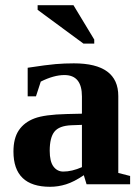

<svg xmlns="http://www.w3.org/2000/svg" viewBox="-20 -715 540 745"><path d="M266.6 -469.2Q439 -469.2 439 -342.3V-43.9L484.9 -32.2V0H315.9L305.2 -35.2Q267.1 -9.3 236.3 0.2Q205.6 9.8 174.3 9.8Q32.2 9.8 32.2 -127Q32.2 -178.7 53.2 -209.7Q74.2 -240.7 113.8 -255.6Q153.3 -270.5 238.3 -272.5L297.9 -273.9V-340.8Q297.9 -423.8 230 -423.8Q189 -423.8 138.2 -398.4L119.6 -341.3H87.4V-452.1Q161.1 -463.4 195.8 -466.3Q230.5 -469.2 266.6 -469.2ZM297.9 -230.5 256.8 -229Q209.5 -227.1 191.2 -204.1Q172.9 -181.2 172.9 -129.9Q172.9 -88.4 187.5 -68.8Q202.1 -49.3 225.6 -49.3Q258.8 -49.3 297.9 -66.4ZM303.7 -545.9 126 -676.8V-694.8H265.1L345.7 -561.5V-545.9Z"/></svg>

Font: Liberation Serif
Style: Bold
Weight: 700
Designer: Steve Matteson
Foundry: Ascender Corporation
Version: Version 2.1.5